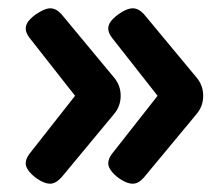

<svg xmlns="http://www.w3.org/2000/svg" viewBox="-20 -489 511 463"><path d="M300 -469Q314 -469 327 -455L454 -302Q470 -283 470 -258Q470 -233 454 -214L327 -61Q314 -46 300 -46Q289 -46 275 -54Q261 -62 251 -73.5Q241 -85 241 -95Q241 -106 250 -118L360 -258L250 -398Q241 -410 241 -420Q241 -432 252 -443Q263 -454 276.5 -461.5Q290 -469 300 -469ZM101 -469Q115 -469 128 -455L255 -302Q271 -283 271 -258Q271 -233 255 -214L128 -61Q114 -46 101 -46Q90 -46 76 -54Q62 -62 52 -73.5Q42 -85 42 -95Q42 -106 51 -118L161 -258L51 -398Q42 -410 42 -420Q42 -432 53 -443Q64 -454 78 -461.5Q92 -469 101 -469Z"/></svg>

Font: Asap VF Beta
Style: Regular
Weight: 400
Designer: Pablo Cosgaya
Foundry: Pablo Cosgaya
Version: Version 1.007